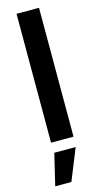

<svg xmlns="http://www.w3.org/2000/svg" viewBox="-145 -770 551 1047"><g transform="rotate(-15 131.0 -246.5)"><path d="M194.3 -727.5V0H67.4V-727.5ZM27.8 235.8 70.3 57.6H190.9L119.1 235.8Z"/></g></svg>

Font: Inter-SemiBold
Style: Regular
Weight: 600
Designer: Rasmus Andersson
Foundry: rsms
Version: Version 4.000;git-a52131595